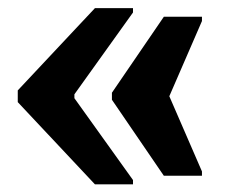

<svg xmlns="http://www.w3.org/2000/svg" viewBox="-20 -517 579 480"><path d="M484.9 -475.1V-464.4L403.3 -276.4L484.9 -88.4V-77.6H389.6L259.8 -267.6V-285.2L389.6 -475.1ZM312.5 -496.6V-485.8L166 -281.2V-271.5L312.5 -66.9V-56.2H217.3L24.4 -261.7V-291L217.3 -496.6Z"/></svg>

Font: NoticiaText-Bold
Style: Bold
Weight: 700
Designer: JM Sole
Foundry: JM Sole
Version: Version 1.003